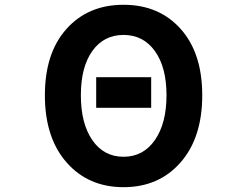

<svg xmlns="http://www.w3.org/2000/svg" viewBox="-20 -774 1040 808"><path d="M384.8 -320.3V-449.2H616.2V-320.3ZM168.9 -373Q168.9 -550.8 259.8 -652.3Q350.6 -753.9 500 -753.9Q649.4 -753.9 740.2 -652.3Q831.1 -550.8 831.1 -373Q831.1 -194.3 739.7 -90.3Q648.4 13.7 500 13.7Q351.6 13.7 260.3 -90.3Q168.9 -194.3 168.9 -373ZM368.7 -184.1Q417 -114.3 500 -114.3Q583 -114.3 631.8 -184.6Q680.7 -254.9 680.7 -373Q680.7 -491.2 631.8 -559.1Q583 -627 500 -627Q417 -627 368.7 -559.6Q320.3 -492.2 320.3 -373Q320.3 -253.9 368.7 -184.1Z"/></svg>

Font: Gen Shin Gothic Monospace Bold
Style: Bold
Weight: 700
Designer: [Source Han Sans]
Ryoko NISHIZUKA  (kana & ideographs); Paul D. Hunt (Latin, Greek & Cyrillic); Wenlong ZHANG  (bopomofo
Version: Version 1.002.20150607